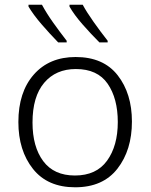

<svg xmlns="http://www.w3.org/2000/svg" viewBox="-20 -785 640 815"><path d="M263 -605V-612Q232 -652 205 -690Q178 -728 158 -765H101V-757Q122 -722 156 -682.5Q190 -643 227 -605ZM437 -605V-612Q407 -650 377 -692.5Q347 -735 331 -765H275V-757Q295 -722 330 -682Q365 -642 402 -605ZM540 -269Q540 -388 479.5 -465.5Q419 -543 301 -543Q189 -543 123.5 -468.5Q58 -394 58 -267Q58 -146 120 -68Q182 10 299 10Q417 10 478.5 -69Q540 -148 540 -269ZM118 -265Q118 -375 167.5 -433.5Q217 -492 302 -492Q394 -492 437 -429.5Q480 -367 480 -267Q480 -166 434.5 -103Q389 -40 298 -40Q209 -40 163.5 -101Q118 -162 118 -265Z"/></svg>

Font: Noto Sans Mono UI Light
Style: Regular
Weight: 300
Designer: Monotype Design team
Foundry: Monotype Imaging Inc.
Version: 1.000